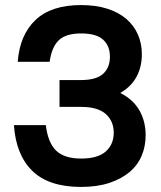

<svg xmlns="http://www.w3.org/2000/svg" viewBox="-20 -729 635 758"><path d="M300 9Q173 9 108 -54Q43 -117 35 -235H161Q169 -166 201.5 -134.5Q234 -103 300 -103Q366 -103 397.5 -131Q429 -159 429 -205Q429 -251 397.5 -279Q366 -307 300 -307H215V-413H300Q360 -413 387 -437.5Q414 -462 414 -505Q414 -548 387 -572.5Q360 -597 300 -597Q240 -597 212 -570Q184 -543 176 -485H50Q58 -591 120 -650Q182 -709 300 -709Q359 -709 404 -694.5Q449 -680 479 -654Q509 -628 524.5 -592.5Q540 -557 540 -515Q540 -465 519 -426Q498 -387 455 -362Q506 -336 530.5 -293Q555 -250 555 -195Q555 -151 539 -113.5Q523 -76 490.5 -49Q458 -22 410.5 -6.5Q363 9 300 9Z"/></svg>

Font: PT Root UI Web Bold
Style: Regular
Weight: 700
Designer: Vitaly Kuzmin
Foundry: ParaType Ltd.
Version: Version 1.000W